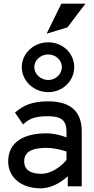

<svg xmlns="http://www.w3.org/2000/svg" viewBox="-20 -1013 509 1044"><path d="M346.5 -864 444.5 -993H313.5L233.5 -830ZM242.5 -717C282.5 -717 316.5 -686 316.5 -648C316.5 -610 282.5 -578 242.5 -578C201.5 -578 166.5 -610 166.5 -648C166.5 -686 201.5 -717 242.5 -717ZM242.5 -512C321.5 -512 383.5 -573 383.5 -648C383.5 -723 321.5 -783 242.5 -783C163.5 -783 98.5 -723 98.5 -648C98.5 -573 163.5 -512 242.5 -512ZM61.5 -401 105.5 -336 109.5 -340C144.5 -372 179.5 -381 241.5 -381C312.5 -381 341.5 -359 341.5 -298V-266C326.5 -272 281.5 -288 232.5 -288C117.5 -288 24.5 -246 24.5 -135C24.5 -46 98.5 11 200.5 11C270.5 11 326.5 -34 348.5 -55V0H424.5V-298C424.5 -409 361.5 -462 241.5 -462C155.5 -462 107.5 -440 65.5 -404ZM111.5 -136C111.5 -193 164.5 -209 232.5 -209C280.5 -209 327.5 -194 341.5 -189V-143C333.5 -133 276.5 -68 203.5 -68C146.5 -68 111.5 -89 111.5 -136Z"/></svg>

Font: Charger
Style: Bd
Weight: 400
Designer: Jasper
Foundry: Cannot Into Space Fonts
Version: Version 0.98